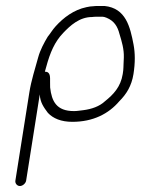

<svg xmlns="http://www.w3.org/2000/svg" viewBox="-20 -488 478 643"><path d="M67.5 117 113.2 -172C114.4 -144.6 126.9 -128.1 140.4 -110C157.7 -91.5 184.5 -80 222.2 -80C292 -80 343.9 -107 379.6 -149C403.2 -172.5 420.7 -200.2 427 -240C433 -278 432.7 -310.1 427.2 -339C415.9 -397.9 401.6 -460.7 330.1 -468H311.1C302.5 -468 295.7 -467.7 291 -467C285.6 -467 278.5 -466 269.5 -464C227.2 -455.2 192.6 -428.9 166.4 -400C154.7 -387.1 149.8 -377.2 139.8 -365C127.8 -345.1 114.4 -320.2 107.9 -296C97.8 -258.5 84.8 -219.9 78.2 -178L31.5 117C30 126.2 37.4 135 46.6 135C55.8 135 66 126.2 67.5 117ZM130.3 -248 134.8 -264C147.7 -311.9 163.2 -348.1 191.9 -378C214.9 -402 245.8 -431 288.3 -431C292.4 -431.7 298.1 -432 305.4 -432H323.4C326.8 -432 331.2 -430.8 336.9 -428.5C362 -418.1 373.5 -400.2 380.2 -374C387.6 -349.7 395.7 -323.7 394.7 -295L393.9 -277L393.3 -261C393.3 -256.3 392.5 -249.3 391 -240C384.1 -196.5 359.1 -171 331.6 -149C313.2 -131.6 286.3 -122.4 258.8 -119L242.5 -117C237.8 -116.3 232.7 -116 227.4 -116C168.9 -116 153.1 -149 147.9 -195L147.7 -213C147.6 -229.3 150 -248 130.3 -248Z"/></svg>

Font: CiSf OpenHand
Style: Obl
Weight: 400
Foundry: Cannot Into Space Fonts
Version: Version 0.7892